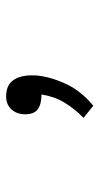

<svg xmlns="http://www.w3.org/2000/svg" viewBox="131 -315 324 626"><g transform="rotate(-90 293.0 -2.0)"><path d="M261.2 140.1 221.7 108.4Q252 78.6 271.7 45.9Q291.5 13.2 297.9 -28.8Q266.1 -28.8 249.8 -40.8Q233.4 -52.7 233.4 -82Q233.4 -109.4 249.5 -126.7Q265.6 -144 291 -144Q328.1 -144 344.2 -121.3Q360.4 -98.6 360.4 -59.6Q360.4 -13.7 336.2 42.7Q312 99.1 261.2 140.1Z"/></g></svg>

Font: CaskaydiaMono NF Light
Style: Regular
Weight: 300
Designer: Aaron Bell
Foundry: Saja Typeworks
Version: Version 2111.001; ttfautohint (v1.8.4);Nerd Fonts 3.1.1